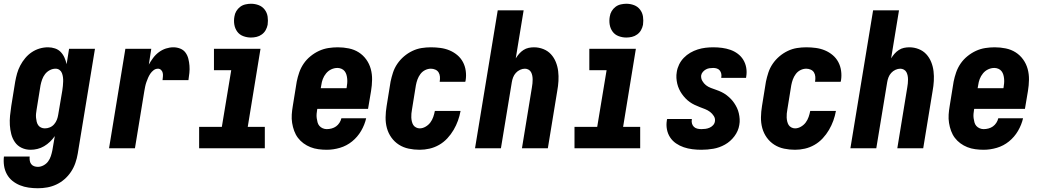

<svg xmlns="http://www.w3.org/2000/svg" viewBox="-31 -790 5551 1023"><path d="M171 213Q146 213 121.5 209.5Q97 206 75 197Q53 188 35 173.5Q17 159 5.5 138Q-6 117 -9.5 92.5Q-13 68 -10 44H127Q126 54 127.5 65Q129 76 135 84Q141 92 150.5 95.5Q160 99 171 99Q186 99 201 91Q216 83 225.5 70Q235 57 240 41.5Q245 26 248 11L261 -65Q250 -49 235.5 -35Q221 -21 204 -11Q187 -1 168.5 3.5Q150 8 132 8Q106 8 84 -2.5Q62 -13 48.5 -32.5Q35 -52 29 -75.5Q23 -99 21.5 -123.5Q20 -148 22.5 -173.5Q25 -199 29 -225L50 -355Q54 -377 60 -398.5Q66 -420 77 -441Q88 -462 103.5 -480.5Q119 -499 138.5 -512Q158 -525 180 -531.5Q202 -538 225 -538Q244 -538 262 -532Q280 -526 292.5 -513Q305 -500 312.5 -483Q320 -466 324 -448L337 -530H475L383 30Q379 54 370.5 78.5Q362 103 347.5 125Q333 147 313 164.5Q293 182 269.5 193Q246 204 221 208.5Q196 213 171 213ZM208 -106Q222 -106 235 -111.5Q248 -117 257.5 -128Q267 -139 272 -152Q277 -165 279 -178L301 -308Q303 -320 304 -332Q305 -344 305.5 -355.5Q306 -367 304.5 -378.5Q303 -390 299 -400.5Q295 -411 286 -417.5Q277 -424 265 -424Q249 -424 234 -416Q219 -408 209 -395Q199 -382 193.5 -366.5Q188 -351 185 -336L164 -206Q162 -195 161 -184Q160 -173 161 -162.5Q162 -152 164.5 -141.5Q167 -131 172.5 -123Q178 -115 187.5 -110.5Q197 -106 208 -106Z M550 0 637 -530H775L762 -446Q772 -464 785 -481.5Q798 -499 815.5 -512Q833 -525 853 -531.5Q873 -538 893 -538Q912 -538 929.5 -531Q947 -524 957.5 -509.5Q968 -495 972.5 -477Q977 -459 978.5 -440Q980 -421 978 -401.5Q976 -382 973 -363H835Q836 -373 837 -382.5Q838 -392 836 -401.5Q834 -411 827 -417.5Q820 -424 811 -424Q798 -424 787.5 -416Q777 -408 770 -397.5Q763 -387 758 -375.5Q753 -364 749 -352.5Q745 -341 742.5 -329Q740 -317 738 -305L688 0Z M1030 0V-114H1151L1201 -416H1109V-530H1357L1289 -114H1380V0ZM1306 -590Q1285 -590 1265 -597.5Q1245 -605 1233 -621.5Q1221 -638 1217.5 -659Q1214 -680 1218 -702Q1220 -717 1228 -730.5Q1236 -744 1248.5 -753.5Q1261 -763 1276.5 -766.5Q1292 -770 1306 -770Q1328 -770 1347.5 -762.5Q1367 -755 1379.5 -738.5Q1392 -722 1395 -701Q1398 -680 1395 -658Q1392 -643 1384.5 -629.5Q1377 -616 1364 -606.5Q1351 -597 1336 -593.5Q1321 -590 1306 -590Z M1710 8Q1688 8 1665.5 5Q1643 2 1623 -6Q1603 -14 1586 -26.5Q1569 -39 1556.5 -55.5Q1544 -72 1536.5 -92.5Q1529 -113 1525.5 -135Q1522 -157 1523.5 -179.5Q1525 -202 1529 -225L1550 -355Q1555 -380 1563.5 -404.5Q1572 -429 1587 -451Q1602 -473 1623.5 -490.5Q1645 -508 1669 -519Q1693 -530 1718.5 -534Q1744 -538 1769 -538Q1799 -538 1828 -532Q1857 -526 1880.5 -511Q1904 -496 1920.5 -473Q1937 -450 1944.5 -422.5Q1952 -395 1951.5 -365Q1951 -335 1946 -305L1930 -210H1660L1659 -207Q1657 -195 1656 -183.5Q1655 -172 1656.5 -160.5Q1658 -149 1661 -138Q1664 -127 1671 -119Q1678 -111 1688.5 -106.5Q1699 -102 1710 -102Q1723 -102 1736 -105.5Q1749 -109 1759.5 -116.5Q1770 -124 1777.5 -135.5Q1785 -147 1788 -160H1920Q1912 -125 1893 -92.5Q1874 -60 1845 -36.5Q1816 -13 1780.5 -2.5Q1745 8 1710 8ZM1678 -320H1815L1816 -323Q1818 -335 1819 -346.5Q1820 -358 1819 -369.5Q1818 -381 1815 -391.5Q1812 -402 1805.5 -410.5Q1799 -419 1788.5 -423.5Q1778 -428 1767 -428Q1750 -428 1734 -420.5Q1718 -413 1706.5 -399Q1695 -385 1689 -369Q1683 -353 1681 -337Z M2205 8Q2175 8 2146.5 2Q2118 -4 2094.5 -19Q2071 -34 2054.5 -57Q2038 -80 2030.5 -107.5Q2023 -135 2023.5 -165Q2024 -195 2029 -225L2050 -355Q2055 -379 2063 -403.5Q2071 -428 2086 -450Q2101 -472 2121.5 -489.5Q2142 -507 2166 -518.5Q2190 -530 2215 -534Q2240 -538 2265 -538Q2291 -538 2316.5 -534.5Q2342 -531 2364.5 -521.5Q2387 -512 2405.5 -496.5Q2424 -481 2435.5 -459.5Q2447 -438 2450.5 -412.5Q2454 -387 2450 -362Q2449 -360 2449 -358Q2449 -356 2448 -354H2311Q2312 -354 2312 -355Q2312 -356 2312 -357Q2314 -369 2313 -381.5Q2312 -394 2306 -404Q2300 -414 2288.5 -419Q2277 -424 2265 -424Q2249 -424 2234 -416.5Q2219 -409 2209 -395.5Q2199 -382 2193.5 -367Q2188 -352 2185 -336L2164 -206Q2162 -195 2161 -184.5Q2160 -174 2160.5 -163.5Q2161 -153 2163.5 -142.5Q2166 -132 2171 -124Q2176 -116 2185.5 -111Q2195 -106 2205 -106Q2221 -106 2236.5 -115Q2252 -124 2262 -137.5Q2272 -151 2277.5 -167Q2283 -183 2286 -199H2423Q2418 -172 2409 -147Q2400 -122 2386 -98Q2372 -74 2352.5 -53Q2333 -32 2308.5 -18Q2284 -4 2257.5 2Q2231 8 2205 8Z M2500 0 2621 -735H2759L2717 -479Q2725 -492 2735 -503.5Q2745 -515 2758 -523.5Q2771 -532 2785.5 -535Q2800 -538 2814 -538Q2840 -538 2864 -528.5Q2888 -519 2904.5 -501Q2921 -483 2930.5 -459.5Q2940 -436 2943 -410.5Q2946 -385 2944.5 -358.5Q2943 -332 2938 -305L2888 0H2750L2803 -324Q2805 -335 2806 -345.5Q2807 -356 2807 -366.5Q2807 -377 2805 -387Q2803 -397 2798.5 -405.5Q2794 -414 2785 -419Q2776 -424 2766 -424Q2753 -424 2740 -418Q2727 -412 2717.5 -401.5Q2708 -391 2703 -378Q2698 -365 2696 -352L2638 0Z M3030 0V-114H3151L3201 -416H3109V-530H3357L3289 -114H3380V0ZM3306 -590Q3285 -590 3265 -597.5Q3245 -605 3233 -621.5Q3221 -638 3217.5 -659Q3214 -680 3218 -702Q3220 -717 3228 -730.5Q3236 -744 3248.5 -753.5Q3261 -763 3276.5 -766.5Q3292 -770 3306 -770Q3328 -770 3347.5 -762.5Q3367 -755 3379.5 -738.5Q3392 -722 3395 -701Q3398 -680 3395 -658Q3392 -643 3384.5 -629.5Q3377 -616 3364 -606.5Q3351 -597 3336 -593.5Q3321 -590 3306 -590Z M3706 8Q3682 8 3658 5Q3634 2 3612 -5.5Q3590 -13 3571 -26Q3552 -39 3539.5 -58Q3527 -77 3522.5 -100.5Q3518 -124 3522 -148Q3522 -150 3522.5 -152Q3523 -154 3524 -156H3656Q3655 -155 3655 -154.5Q3655 -154 3655 -153Q3653 -142 3656 -131.5Q3659 -121 3666.5 -114Q3674 -107 3684.5 -104.5Q3695 -102 3706 -102Q3717 -102 3728 -103.5Q3739 -105 3749.5 -109.5Q3760 -114 3768 -122.5Q3776 -131 3778 -142Q3781 -158 3772.5 -171.5Q3764 -185 3752 -194Q3740 -203 3726 -208.5Q3712 -214 3697.5 -219.5Q3683 -225 3669.5 -231.5Q3656 -238 3644 -246.5Q3632 -255 3621.5 -266Q3611 -277 3602.5 -289Q3594 -301 3587.5 -315Q3581 -329 3577.5 -344Q3574 -359 3573 -374.5Q3572 -390 3575 -407Q3578 -427 3587.5 -446.5Q3597 -466 3612.5 -482Q3628 -498 3647 -509Q3666 -520 3686.5 -526.5Q3707 -533 3728 -535.5Q3749 -538 3769 -538Q3793 -538 3816 -535Q3839 -532 3860.5 -524.5Q3882 -517 3900 -503.5Q3918 -490 3929.5 -471Q3941 -452 3945 -429Q3949 -406 3945 -382Q3945 -380 3944.5 -378.5Q3944 -377 3944 -375H3812Q3812 -375 3812 -376Q3812 -377 3812 -377Q3814 -387 3812 -397Q3810 -407 3804 -414.5Q3798 -422 3788.5 -425Q3779 -428 3769 -428Q3759 -428 3749 -426.5Q3739 -425 3730 -420Q3721 -415 3714 -407Q3707 -399 3705 -389Q3703 -373 3711 -359Q3719 -345 3730.5 -336Q3742 -327 3756.5 -321.5Q3771 -316 3785.5 -311Q3800 -306 3813.5 -299.5Q3827 -293 3839 -284Q3851 -275 3861.5 -264.5Q3872 -254 3880.5 -241.5Q3889 -229 3895.5 -215.5Q3902 -202 3905.5 -186.5Q3909 -171 3910 -155.5Q3911 -140 3908 -124Q3903 -92 3882 -64Q3861 -36 3831.5 -19.5Q3802 -3 3770 2.5Q3738 8 3706 8Z M4205 8Q4175 8 4146.5 2Q4118 -4 4094.5 -19Q4071 -34 4054.5 -57Q4038 -80 4030.5 -107.5Q4023 -135 4023.5 -165Q4024 -195 4029 -225L4050 -355Q4055 -379 4063 -403.5Q4071 -428 4086 -450Q4101 -472 4121.5 -489.5Q4142 -507 4166 -518.5Q4190 -530 4215 -534Q4240 -538 4265 -538Q4291 -538 4316.5 -534.5Q4342 -531 4364.5 -521.5Q4387 -512 4405.5 -496.5Q4424 -481 4435.5 -459.5Q4447 -438 4450.5 -412.5Q4454 -387 4450 -362Q4449 -360 4449 -358Q4449 -356 4448 -354H4311Q4312 -354 4312 -355Q4312 -356 4312 -357Q4314 -369 4313 -381.5Q4312 -394 4306 -404Q4300 -414 4288.5 -419Q4277 -424 4265 -424Q4249 -424 4234 -416.5Q4219 -409 4209 -395.5Q4199 -382 4193.5 -367Q4188 -352 4185 -336L4164 -206Q4162 -195 4161 -184.5Q4160 -174 4160.5 -163.5Q4161 -153 4163.5 -142.5Q4166 -132 4171 -124Q4176 -116 4185.5 -111Q4195 -106 4205 -106Q4221 -106 4236.5 -115Q4252 -124 4262 -137.5Q4272 -151 4277.5 -167Q4283 -183 4286 -199H4423Q4418 -172 4409 -147Q4400 -122 4386 -98Q4372 -74 4352.5 -53Q4333 -32 4308.5 -18Q4284 -4 4257.5 2Q4231 8 4205 8Z M4500 0 4621 -735H4759L4717 -479Q4725 -492 4735 -503.5Q4745 -515 4758 -523.5Q4771 -532 4785.5 -535Q4800 -538 4814 -538Q4840 -538 4864 -528.5Q4888 -519 4904.5 -501Q4921 -483 4930.5 -459.5Q4940 -436 4943 -410.5Q4946 -385 4944.5 -358.5Q4943 -332 4938 -305L4888 0H4750L4803 -324Q4805 -335 4806 -345.5Q4807 -356 4807 -366.5Q4807 -377 4805 -387Q4803 -397 4798.5 -405.5Q4794 -414 4785 -419Q4776 -424 4766 -424Q4753 -424 4740 -418Q4727 -412 4717.5 -401.5Q4708 -391 4703 -378Q4698 -365 4696 -352L4638 0Z M5210 8Q5188 8 5165.5 5Q5143 2 5123 -6Q5103 -14 5086 -26.5Q5069 -39 5056.5 -55.5Q5044 -72 5036.5 -92.5Q5029 -113 5025.5 -135Q5022 -157 5023.5 -179.5Q5025 -202 5029 -225L5050 -355Q5055 -380 5063.5 -404.5Q5072 -429 5087 -451Q5102 -473 5123.5 -490.5Q5145 -508 5169 -519Q5193 -530 5218.5 -534Q5244 -538 5269 -538Q5299 -538 5328 -532Q5357 -526 5380.5 -511Q5404 -496 5420.5 -473Q5437 -450 5444.5 -422.5Q5452 -395 5451.5 -365Q5451 -335 5446 -305L5430 -210H5160L5159 -207Q5157 -195 5156 -183.5Q5155 -172 5156.5 -160.5Q5158 -149 5161 -138Q5164 -127 5171 -119Q5178 -111 5188.5 -106.5Q5199 -102 5210 -102Q5223 -102 5236 -105.5Q5249 -109 5259.5 -116.5Q5270 -124 5277.5 -135.5Q5285 -147 5288 -160H5420Q5412 -125 5393 -92.5Q5374 -60 5345 -36.5Q5316 -13 5280.5 -2.5Q5245 8 5210 8ZM5178 -320H5315L5316 -323Q5318 -335 5319 -346.5Q5320 -358 5319 -369.5Q5318 -381 5315 -391.5Q5312 -402 5305.5 -410.5Q5299 -419 5288.5 -423.5Q5278 -428 5267 -428Q5250 -428 5234 -420.5Q5218 -413 5206.5 -399Q5195 -385 5189 -369Q5183 -353 5181 -337Z"/></svg>

Font: Iosevka Curly Heavy Oblique
Style: Regular
Weight: 900
Italic angle: -9°
Monospace: yes
Designer: Belleve Invis
Foundry: Belleve Invis
Version: Version 11.1.0; ttfautohint (v1.8.3)